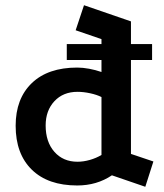

<svg xmlns="http://www.w3.org/2000/svg" viewBox="-20 -692 628 736"><path d="M537 24 409 -20Q351 19 276 19Q164 19 102 -41.5Q40 -102 40 -210Q40 -314 102 -373.5Q164 -433 276 -433Q297 -433 321.5 -428.5Q346 -424 369 -416V-542L270 -576L302 -672L482 -610V-102L568 -73ZM277 -72Q300 -72 324.5 -79Q349 -86 369 -98V-320Q351 -329 325.5 -334.5Q300 -340 277 -340Q222 -340 188.5 -304Q155 -268 155 -211Q155 -148 188.5 -110Q222 -72 277 -72ZM236 -523H563V-462H236Z"/></svg>

Font: Podkova
Style: Bold
Weight: 700
Designer: Ilya Yudin
Foundry: Cyreal (www.cyreal.org)
Version: Version 2.102; ttfautohint (v1.8.1.43-b0c9)